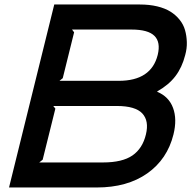

<svg xmlns="http://www.w3.org/2000/svg" viewBox="-20 -830 847 850"><path d="M626 -234.9Q640.6 -294.9 609.9 -327.9Q579.1 -360.8 497.1 -360.8H215.8L225.1 -349.1L168.9 -123L153.8 -110.8H436Q521.5 -110.8 566.4 -141.8Q611.3 -172.9 626 -234.9ZM678.2 -586.9Q691.9 -643.1 663.8 -671.1Q635.7 -699.2 562 -699.2H298.8L308.1 -687L257.8 -483.9L243.2 -472.2H505.9Q649.4 -472.2 678.2 -586.9ZM748 -234.9Q720.7 -125 632.1 -62.5Q543.5 0 408.2 0H20L220.2 -810.1H599.1Q641.6 -810.1 676 -801.8Q710.4 -793.5 734.4 -778.6Q758.3 -763.7 775.1 -742.7Q792 -721.7 799.1 -696.8Q806.2 -671.9 807.1 -643.8Q808.1 -615.7 799.8 -585.9Q786.1 -531.7 756.6 -492.9Q727.1 -454.1 676.8 -425.8L675.8 -423.8Q727.5 -402.3 746.1 -352.3Q764.6 -302.2 748 -234.9Z"/></svg>

Font: Sinkin Sans 500 Medium Italic
Style: Regular
Weight: 500
Italic angle: -112°
Designer: Keith Bates
Foundry: K-Type
Version: Sinkin Sans (version 1.0)  by Keith Bates   •   © 2014   www